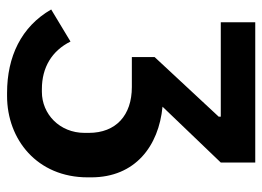

<svg xmlns="http://www.w3.org/2000/svg" viewBox="-122 -438 760 557"><g transform="rotate(90 258.5 -160.0)"><path d="M250 200H259C385 200 495 113 495 -34V-44C495 -172 404 -240 290 -251L452 -420V-520H45V-420H319V-414L146 -228V-162H233C315 -162 366 -116 366 -37V-25C366 48 311 99 247 99H239C176 99 128 70 101 16L8 72C58 159 145 200 250 200Z"/></g></svg>

Font: Fixel Display SemiBold
Style: Regular
Weight: 600
Designer: AlfaBravo + MacPaw
Foundry: Kyrylo Tkachov, Marchela Mozhyna, Serhii Makarenko, Maria Weinstein, Zakhar Kryvoshyya
Version: Version 1.211